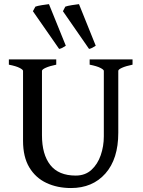

<svg xmlns="http://www.w3.org/2000/svg" viewBox="-20 -906 699 940"><path d="M628.9 -589.4Q595.7 -582.5 577.4 -574.2Q559.1 -565.9 559.1 -559.1V-255.9Q559.1 -127.9 496.1 -56.6Q433.1 14.6 327.6 14.6Q260.7 14.6 207.5 -10.3Q154.3 -35.2 123.5 -86.4Q92.8 -137.7 92.8 -216.8V-559.1Q92.8 -564.9 75.7 -573.7Q58.6 -582.5 23.4 -589.4V-615.2H255.4V-589.4Q222.2 -582.5 203.9 -574.2Q185.5 -565.9 185.5 -559.1V-243.7Q185.5 -149.9 226.3 -98.1Q267.1 -46.4 350.6 -46.4Q397 -46.4 427.5 -74.2Q458 -102.1 473.1 -146Q488.3 -189.9 488.3 -238.3V-559.1Q488.3 -564.9 471.2 -573.7Q454.1 -582.5 418.9 -589.4V-615.2H628.9ZM141.1 -851.1 153.3 -873.5Q163.6 -877.4 185.5 -880.9Q207.5 -884.3 219.7 -885.7L302.2 -682.1Q293 -676.3 285.6 -672.1Q278.3 -668 269.5 -666.5ZM288.1 -851.1 299.8 -873.5Q310.1 -877.4 332.3 -880.9Q354.5 -884.3 366.7 -885.7L448.7 -682.1Q439.5 -676.3 431.9 -672.1Q424.3 -668 416 -666.5Z"/></svg>

Font: Gentium Book Plus
Style: Regular
Weight: 400
Designer: Victor Gaultney, Annie Olsen, Iska Routamaa, Becca Hirsbrunner
Foundry: SIL International
Version: Version 6.101